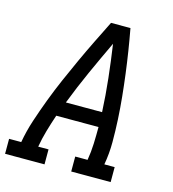

<svg xmlns="http://www.w3.org/2000/svg" viewBox="-119 -826 828 917"><g transform="rotate(15 295.0 -367.5)"><path d="M-10 0V-74H50Q60 -131 78.5 -187Q97 -243 118 -298.5Q139 -354 163 -409Q187 -464 212 -518.5Q237 -573 263.5 -627Q290 -681 317 -735H413Q423 -681 431.5 -627Q440 -573 447 -518.5Q454 -464 459.5 -409Q465 -354 468 -298.5Q471 -243 471 -186.5Q471 -130 461 -74H512V0H317V-74H378Q385 -115 386.5 -156.5Q388 -198 388 -239H179Q165 -198 153 -156.5Q141 -115 134 -74H185V0ZM207 -312H386Q382 -395 373 -477Q364 -559 352 -641Q313 -559 276 -477Q239 -395 207 -312Z"/></g></svg>

Font: Iosevka Curly Slab Extended
Style: Italic
Weight: 400
Width: 7
Italic angle: -9°
Monospace: yes
Designer: Belleve Invis
Foundry: Belleve Invis
Version: Version 11.1.0; ttfautohint (v1.8.3)